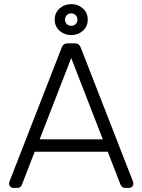

<svg xmlns="http://www.w3.org/2000/svg" viewBox="-20 -910 690 930"><path d="M44 0Q36 0 30 -6Q24 -12 24 -20Q24 -25 26 -31L279 -680Q283 -690 289.5 -695Q296 -700 308 -700H342Q354 -700 360.5 -695Q367 -690 371 -680L624 -31Q626 -25 626 -20Q626 -12 620 -6Q614 0 606 0H586Q576 0 571 -5.5Q566 -11 564 -15L502 -175H148L86 -15Q85 -11 79.5 -5.5Q74 0 64 0ZM172 -235H478L325 -629ZM325 -740Q292 -740 268.5 -761Q245 -782 245 -815Q245 -848 268.5 -869Q292 -890 325 -890Q358 -890 381.5 -869Q405 -848 405 -815Q405 -782 381.5 -761Q358 -740 325 -740ZM325 -785Q338 -785 346.5 -793.5Q355 -802 355 -815Q355 -828 346.5 -836.5Q338 -845 325 -845Q312 -845 303.5 -836.5Q295 -828 295 -815Q295 -802 303.5 -793.5Q312 -785 325 -785Z"/></svg>

Font: Rubik Light Light
Style: Regular
Weight: 300
Version: Version 2.101